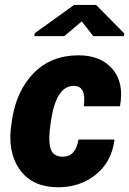

<svg xmlns="http://www.w3.org/2000/svg" viewBox="-20 -768 537 798"><path d="M240.7 -116.7Q294.4 -116.7 306.2 -188H454.6L455.6 -185.1Q443.4 -94.7 377.9 -42Q312.5 10.7 220.7 10.3Q112.3 9.8 60.5 -65.4Q8.8 -140.6 28.3 -258.3L29.8 -269.5Q48.8 -392.6 121.1 -465.3Q193.4 -538.1 306.6 -538.1Q398.4 -538.1 447.3 -481.4Q496.1 -424.8 479 -328.6L477.5 -326.2H328.1Q340.3 -411.1 286.6 -411.1Q214.4 -411.1 192.4 -269.5L190.9 -258.3Q179.7 -189 189.5 -152.8Q199.2 -116.7 240.7 -116.7ZM497.1 -628.4 494.6 -617.7H367.7L319.8 -679.2L247.1 -617.7H122.1L125 -630.4L288.1 -747.6H379.4Z"/></svg>

Font: Roboto-BlackItalic
Style: Italic
Weight: 900
Italic angle: -12°
Designer: Google
Version: Version 1.100141; 2013